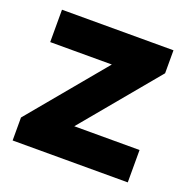

<svg xmlns="http://www.w3.org/2000/svg" viewBox="-97 -597 682 691"><g transform="rotate(20 244.0 -251.5)"><path d="M462 0H21V-88L263 -379H27V-503H454V-415L212 -124H462Z"/></g></svg>

Font: Montserrat GRBold
Style: Regular
Weight: 700
Designer: Julieta Ulanovsky
Foundry: Julieta Ulanovsky
Version: Version 1.00 May 29, 2023, initial release